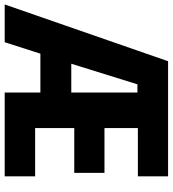

<svg xmlns="http://www.w3.org/2000/svg" viewBox="20 -776 754 839"><g transform="rotate(90 397.5 -357.0)"><path d="M749 0V-133H538V-304H734V-436H538V-582H749V-714H246L-2 0H163L213 -156H383V0ZM257 -291 347 -580H383V-291Z"/></g></svg>

Font: Noto Sans Sinhala UI Condensed ExtraBold
Style: Regular
Weight: 800
Width: 3
Designer: Jelle Bosma - Monotype Design Team
Foundry: Monotype Imaging Inc.
Version: Version 2.006